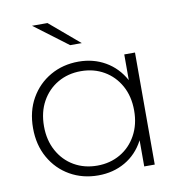

<svg xmlns="http://www.w3.org/2000/svg" viewBox="-81 -801 838 881"><g transform="rotate(-10 337.5 -360.5)"><path d="M307 4Q234 4 175.5 -29.5Q117 -63 83 -123Q49 -183 49 -261Q49 -340 83 -399.5Q117 -459 175.5 -492.5Q234 -526 307 -526Q376 -526 431.5 -494Q487 -462 519.5 -403Q552 -344 552 -261Q552 -180 520 -120Q488 -60 432.5 -28Q377 4 307 4ZM310 -41Q370 -41 417.5 -68.5Q465 -96 492.5 -146Q520 -196 520 -261Q520 -327 492.5 -376.5Q465 -426 417.5 -453.5Q370 -481 310 -481Q250 -481 202.5 -453.5Q155 -426 127.5 -376.5Q100 -327 100 -261Q100 -196 127.5 -146Q155 -96 202.5 -68.5Q250 -41 310 -41ZM521 0V-171L530 -262L520 -353V-522H570V0ZM283 -607 126 -725H198L337 -607Z"/></g></svg>

Font: MOST Montserrat Light
Style: Regular
Weight: 300
Designer: Julieta Ulanovsky
Foundry: Julieta Ulanovsky
Version: Version 8.000;March 11, 2024;FontCreator 15.0.0.2926 64-bit